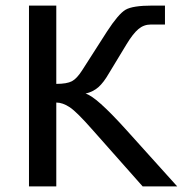

<svg xmlns="http://www.w3.org/2000/svg" viewBox="-20 -669 656 689"><path d="M182 0H84V-649H182V-368Q220 -368 238 -377.5Q256 -387 275 -417L364 -556Q405 -619 430.5 -634Q456 -649 527 -649H572V-581H521Q496 -581 476.5 -564.5Q457 -548 434 -510L371 -406Q352 -373 333.5 -356.5Q315 -340 287 -333Q324 -324 434 -202L616 0H492L313 -202Q256 -267 230.5 -284Q205 -301 182 -301Z"/></svg>

Font: Play
Style: Regular
Weight: 400
Designer: Jonas Hecksher
Foundry: Jonas Hecksher, Playtypeª, e-types AS
Version: Version 1.002